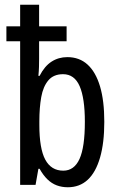

<svg xmlns="http://www.w3.org/2000/svg" viewBox="-20 -780 502 810"><path d="M266 10Q241 10 219.5 2Q198 -6 180 -23.5Q162 -41 147 -68H142L130 0H65V-606H7V-669H65V-760H145V-669H261V-606H145V-532Q145 -516 144.5 -498Q144 -480 142 -460H147Q168 -501 197.5 -520Q227 -539 264 -539Q315 -539 349.5 -507.5Q384 -476 402 -415.5Q420 -355 420 -266Q420 -177 402 -115Q384 -53 350 -21.5Q316 10 266 10ZM247 -60Q293 -60 315.5 -109.5Q338 -159 338 -266Q338 -366 316 -416.5Q294 -467 246 -467Q206 -467 184 -441Q162 -415 154 -370.5Q146 -326 146 -268V-253Q146 -153 171 -106.5Q196 -60 247 -60Z"/></svg>

Font: Noto Sans ExtraCondensed
Style: Regular
Weight: 400
Width: 2
Designer: Monotype Design Team
Foundry: Monotype Imaging Inc.
Version: Version 2.013